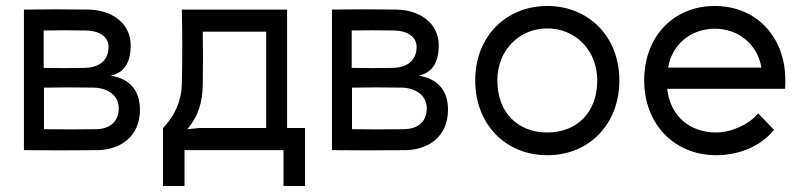

<svg xmlns="http://www.w3.org/2000/svg" viewBox="-20 -502 2690 642"><path d="M126 -275V-400C173 -401 220 -401 267 -400C316 -399 343 -377 343 -345C343 -304 316 -276 263 -275C217 -274 172 -274 126 -275ZM60 0C142 1 224 1 306 0C381 -1 448 -44 448 -135C448 -205 408 -240 350 -249C401 -260 417 -301 417 -350C417 -427 351 -469 275 -470C203 -471 132 -471 60 -470ZM127 -70V-209C180 -210 241 -210 294 -209C338 -208 377 -184 377 -140C377 -98 351 -71 301 -70C246 -69 182 -69 127 -70Z M658 -396H870V-74H648L606 -70C644 -114 657 -161 658 -220C659 -286 659 -330 658 -396ZM525 120H597V0H928V120H1000V-74H940V-470H588C590 -380 590 -310 588 -220C587 -167 565 -114 525 -74Z M1156 -275V-400C1203 -401 1250 -401 1297 -400C1346 -399 1373 -377 1373 -345C1373 -304 1346 -276 1293 -275C1247 -274 1202 -274 1156 -275ZM1090 0C1172 1 1254 1 1336 0C1411 -1 1478 -44 1478 -135C1478 -205 1438 -240 1380 -249C1431 -260 1447 -301 1447 -350C1447 -427 1381 -469 1305 -470C1233 -471 1162 -471 1090 -470ZM1157 -70V-209C1210 -210 1271 -210 1324 -209C1368 -208 1407 -184 1407 -140C1407 -98 1381 -71 1331 -70C1276 -69 1212 -69 1157 -70Z M1810 -407C1903 -407 1977 -335 1977 -233C1977 -124 1907 -59 1810 -59C1713 -59 1643 -124 1643 -233C1643 -335 1717 -407 1810 -407ZM1569 -233C1569 -88 1669 17 1810 17C1951 17 2051 -88 2051 -233C2051 -381 1947 -482 1810 -482C1673 -482 1569 -381 1569 -233Z M2568 -68 2515 -123C2485 -86 2425 -59 2375 -59C2287 -59 2221 -113 2211 -205H2605C2606 -214 2606 -224 2606 -233C2606 -381 2507 -482 2370 -482C2233 -482 2134 -381 2134 -233C2134 -88 2234 17 2375 17C2450 17 2525 -13 2568 -68ZM2214 -276C2227 -354 2291 -406 2370 -406C2449 -406 2513 -354 2526 -276Z"/></svg>

Font: Kreadon Medium
Style: Regular
Weight: 500
Designer: kohakuno
Foundry: StudioGnu
Version: Version 1.000;Glyphs 3.1.2 (3151)